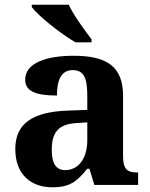

<svg xmlns="http://www.w3.org/2000/svg" viewBox="-20 -786 639 816"><path d="M301 -606H369V-619C340 -657 293 -721 272 -766H115V-756C140 -721 238 -642 301 -606ZM202 10C278 10 307 -15 351 -69H360L381 0H567V-53H563C518 -53 503 -69 503 -124V-379C503 -504 433 -549 293 -549C180 -549 87 -520 87 -447C87 -398 133 -380 222 -380C222 -442 238 -488 289 -488C344 -488 351 -441 351 -374V-319L269 -316C119 -311 45 -261 45 -153C45 -42 114 10 202 10ZM257 -63C218 -63 200 -92 200 -149C200 -221 226 -259 306 -263L351 -266V-191C351 -113 314 -63 257 -63Z"/></svg>

Font: Noto Serif NP Hmong
Style: Bold
Weight: 700
Designer: Dalton Maag Ltd
Foundry: Dalton Maag Ltd
Version: Version 1.001